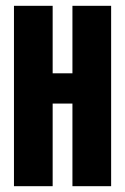

<svg xmlns="http://www.w3.org/2000/svg" viewBox="-20 -640 430 660"><path d="M28 -620H161V-388H229V-620H362V0H229V-284H161V0H28Z"/></svg>

Font: Smooch Sans ExtraBold
Style: Regular
Weight: 800
Designer: Robert E. Leuschke
Foundry: Robert E. Leuschke
Version: Version 1.010